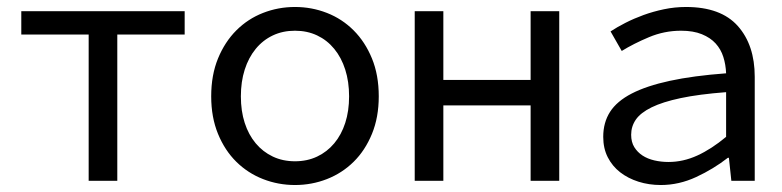

<svg xmlns="http://www.w3.org/2000/svg" viewBox="-20 -518 2240 550"><path d="M316 0V-419H509V-486H41V-419H234V0Z M585 -242Q585 -182 604.5 -134.5Q624 -87 657 -54.5Q690 -22 733.5 -5Q777 12 825 12Q873 12 916.5 -5Q960 -22 993 -54.5Q1026 -87 1045.5 -134.5Q1065 -182 1065 -242Q1065 -303 1045.5 -350.5Q1026 -398 993 -431Q960 -464 916.5 -481Q873 -498 825 -498Q777 -498 733.5 -481Q690 -464 657 -431Q624 -398 604.5 -350.5Q585 -303 585 -242ZM670 -242Q670 -284 681 -318.5Q692 -353 712.5 -378Q733 -403 761.5 -416.5Q790 -430 825 -430Q860 -430 888.5 -416.5Q917 -403 937.5 -378Q958 -353 969 -318.5Q980 -284 980 -242Q980 -200 969 -166Q958 -132 937.5 -107.5Q917 -83 888.5 -69.5Q860 -56 825 -56Q790 -56 761.5 -69.5Q733 -83 712.5 -107.5Q692 -132 681 -166Q670 -200 670 -242Z M1250 0V-216H1500V0H1582V-486H1500V-289H1250V-486H1168V0Z M2075 0H2142V-298Q2142 -389 2093.5 -443.5Q2045 -498 1945 -498Q1913 -498 1882 -491.5Q1851 -485 1823.5 -475Q1796 -465 1771.5 -452.5Q1747 -440 1729 -428L1761 -372Q1795 -393 1839 -411.5Q1883 -430 1931 -430Q1966 -430 1990.5 -420Q2015 -410 2030 -393.5Q2045 -377 2052 -355Q2059 -333 2060 -308Q1966 -301 1899 -286.5Q1832 -272 1789.5 -250Q1747 -228 1727.5 -197.5Q1708 -167 1708 -126Q1708 -93 1721 -67.5Q1734 -42 1756.5 -24.5Q1779 -7 1809 2.5Q1839 12 1873 12Q1925 12 1974.5 -11Q2024 -34 2065 -66H2068ZM2060 -126Q2018 -91 1977.5 -72.5Q1937 -54 1895 -54Q1874 -54 1854.5 -58.5Q1835 -63 1820.5 -72.5Q1806 -82 1797 -96.5Q1788 -111 1788 -132Q1788 -156 1801.5 -175.5Q1815 -195 1846.5 -210.5Q1878 -226 1930 -237Q1982 -248 2060 -254Z"/></svg>

Font: Codetta
Style: Regular
Weight: 400
Italic angle: -11°
Designer: Ulrich Proeller
Foundry: PROSA GmbH
Version: Version 2.00;September 29, 2018;FontCreator 11.5.0.2427 64-b